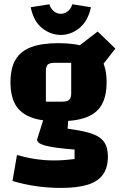

<svg xmlns="http://www.w3.org/2000/svg" viewBox="-20 -720 578 912"><path d="M257.2 -143.7Q177.1 -143.7 126.8 -163Q76.4 -182.3 53.1 -223Q29.8 -263.8 29.8 -329.2Q29.8 -394.7 53.1 -435.4Q76.4 -476.2 126.8 -495.6Q177.1 -515 257.2 -515Q339 -515 389.3 -496Q439.5 -477 462.9 -436.2Q486.4 -395.4 486.4 -329.2Q486.4 -263.3 463 -222.4Q439.7 -181.5 389.4 -162.6Q339 -143.7 257.2 -143.7ZM198 -237.1H274.8Q299.1 -237.1 308.7 -246Q318.2 -255 318.2 -276.3V-421.6H239.8Q216.3 -421.6 207.1 -413.5Q198 -405.3 198 -382.4ZM492.4 24.6Q492.4 75.9 469.2 108.8Q446 141.8 397.2 157.2Q348.4 172.6 269.8 172.6Q209.7 172.6 151.4 164.2Q93 155.8 39.3 139.6L60.7 16.4Q107.1 29.4 149.8 35.7Q192.5 42 235.1 42Q263.2 42 287 40.2Q310.8 38.5 334.2 35.5V-9.6Q238.3 -17.1 197.2 -27.9Q156.1 -38.6 156.1 -57.2L191.4 -169.1L305.6 -167.6L301.1 -109Q358 -101.2 395.2 -91.4Q432.3 -81.6 453.3 -66.6Q474.3 -51.6 483.3 -29.5Q492.4 -7.5 492.4 24.6ZM438.4 -374.7 347.5 -496.1 443.9 -570.2 528.1 -489.3ZM269 -554.1Q220.9 -554.1 180.3 -586.2Q139.6 -618.3 125.9 -685.6L214.4 -699.7Q221.2 -677.7 236.3 -666.1Q251.4 -654.4 269 -654.4Q286.7 -654.4 301.7 -666.1Q316.7 -677.7 323.5 -699.7L412 -685.6Q397.5 -619.2 357.2 -586.7Q316.8 -554.1 269 -554.1Z"/></svg>

Font: Changa
Style: Regular
Weight: 400
Designer: Eduardo Rodriguez Tunni
Foundry: Eduardo Rodriguez Tunni
Version: Version 3.003